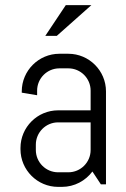

<svg xmlns="http://www.w3.org/2000/svg" viewBox="-20 -720 494 750"><path d="M394 0V-363C394 -444 328 -510 247 -510H212C131 -510 65 -444 65 -363V-358L125 -348V-366C125 -414 164 -453 212 -453H247C295 -453 334 -414 334 -366V-289H207C126 -289 60 -223 60 -142V-137C60 -56 126 10 207 10H222C271 10 314 -14 341 -50L374 0ZM334 -134C334 -86 295 -47 247 -47H207C159 -47 120 -86 120 -134V-155C120 -203 159 -242 207 -242H334ZM337 -700H237L157 -580H202Z"/></svg>

Font: Abel
Style: Regular
Weight: 400
Designer: Matthew Desmond
Foundry: Matthew Desmond
Version: Version 1.002